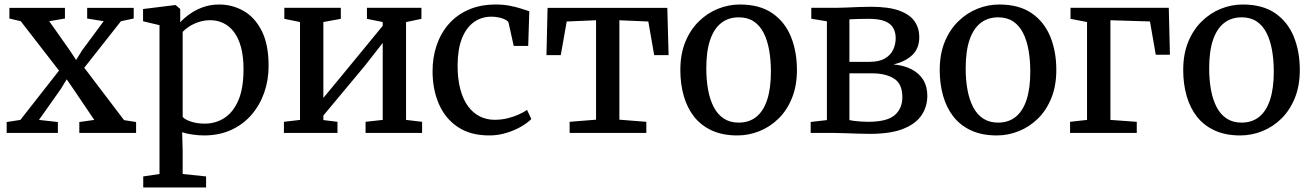

<svg xmlns="http://www.w3.org/2000/svg" viewBox="-20 -590 5814 852"><path d="M70.4 -57.9 241.9 -276.7 72.1 -495.9 21.7 -507.8V-555.1H268.2V-507.8L198.4 -495.9L289.2 -367.2L317.8 -323.8L344.4 -366.6L440 -495.9L366.8 -507.8V-555.1H573.3V-507.8L516.7 -495.9L353.9 -289.4L530.4 -57L583.9 -48.5V0H332V-48.5L398.3 -57.9L306.7 -193.4L276.1 -238.1L249.3 -194.2L152.9 -57.9L236.8 -48.5V0H9.6V-48.5Z M1171.9 -297.4Q1171.9 -234.1 1152.2 -178.3Q1132.6 -122.5 1095.3 -79.8Q1058.1 -37.1 1005.1 -13Q952 11 885.1 11Q860.9 11 833.4 7Q805.8 3.1 788.3 -3.3L790.6 80.6V182.1L894.5 192.9V242H615.6V192.9L687.8 182.1V-478.3L614.8 -495.6V-549.9L757.2 -567.6H759.2L779.7 -550.2V-491.1Q796.1 -509.1 821.4 -527.3Q846.6 -545.6 879.9 -557.8Q913.2 -570 953.4 -570Q1010 -570 1060 -542.1Q1110 -514.1 1140.9 -454.1Q1171.9 -394 1171.9 -297.4ZM913.1 -500.3Q885.3 -500.3 861.3 -492.1Q837.3 -484 819.1 -472Q800.8 -460 790.6 -448.5V-71.7Q797.9 -60.8 825.5 -51.1Q853 -41.4 888.8 -41.4Q936.6 -41.4 975.6 -66.4Q1014.6 -91.4 1037.6 -144.5Q1060.6 -197.7 1060.6 -282.6Q1060.6 -340.3 1049.2 -381.6Q1037.7 -422.9 1017.3 -449.3Q996.8 -475.6 970.1 -487.9Q943.5 -500.3 913.1 -500.3Z M1239.9 0V-49.5L1311.3 -57.9V-492.2L1241.7 -506.4V-555.3H1492.4V-506.4L1414.9 -492.2V-155.6L1487.9 -243.7L1678.3 -475.3V-492.2L1608.3 -506.4V-555.3H1850.1V-506.4L1781.9 -491.9V-57.9L1853.1 -49.5V0H1602.2V-49.5L1678.3 -57.9V-399.5L1599.6 -298.9L1414.9 -77.3V-57.2L1477.5 -49.5V0Z M1899.5 -271.8Q1899.1 -333.6 1917.1 -387.6Q1935.1 -441.5 1970.6 -482.5Q2006.1 -523.5 2058.7 -546.7Q2111.2 -570 2180 -570Q2214 -570 2242.6 -564.4Q2271.1 -558.8 2293 -551.7Q2314.9 -544.7 2328.8 -540L2323.9 -386.2H2259.6L2237.1 -487.6Q2235.5 -495.9 2223.6 -502.3Q2211.7 -508.6 2195 -512.3Q2178.3 -516 2161.6 -516Q2116.4 -516 2082.7 -491.7Q2048.9 -467.4 2030 -419.9Q2011.1 -372.5 2010.6 -302.4Q2010.2 -240.7 2022.5 -194.6Q2034.8 -148.5 2056.9 -118.5Q2079.1 -88.4 2109.3 -73.4Q2139.5 -58.4 2174.7 -58.4Q2205.3 -58.4 2232.5 -65.2Q2259.6 -71.9 2281.7 -81.9Q2303.7 -91.9 2318.8 -102.2L2337.7 -61.8Q2321 -44.7 2292 -27.9Q2263 -11.1 2226.6 -0.1Q2190.2 11 2151.3 11Q2067.3 11 2011.6 -26.4Q1955.8 -63.7 1927.8 -127.9Q1899.9 -192 1899.5 -271.8Z M2507.7 0V-49.5L2625 -58.9V-500.1L2494.8 -494.6L2468.4 -345.4H2404.9L2409.8 -555.1H2941.2L2946.9 -345.4H2883L2856.9 -494.6L2728.5 -500.1V-58.9L2848.1 -49.5V0Z M2999 -279.3Q2999 -349.6 3021 -403.7Q3043.1 -457.8 3080.8 -494.8Q3118.5 -531.8 3165.6 -550.9Q3212.8 -570 3263.2 -570Q3350.9 -570 3406.8 -531.6Q3462.7 -493.2 3489.6 -427.4Q3516.4 -361.7 3516.4 -279.7Q3516.4 -209.2 3494.3 -154.8Q3472.3 -100.5 3434.6 -63.6Q3396.9 -26.7 3349.7 -7.9Q3302.5 11 3252.1 11Q3186.5 11 3138.6 -11.1Q3090.7 -33.1 3059.8 -72.5Q3029 -112 3014 -164.9Q2999 -217.8 2999 -279.3ZM3258.3 -45.9Q3303.6 -45.9 3335.4 -70.9Q3367.2 -96 3384 -146.3Q3400.9 -196.6 3400.9 -272Q3400.9 -323.5 3393.1 -367.5Q3385.3 -411.5 3368.6 -444.2Q3351.9 -476.9 3324.7 -495Q3297.5 -513.1 3258.3 -513.1Q3212.8 -513.1 3180.6 -488.1Q3148.4 -463 3131.3 -413Q3114.2 -362.9 3114.2 -287Q3114.2 -235 3122.3 -191Q3130.4 -147 3147.5 -114.4Q3164.6 -81.8 3192 -63.8Q3219.5 -45.9 3258.3 -45.9Z M3839.5 4Q3816.1 4 3785.9 3Q3755.7 2 3728 1Q3700.4 0 3683.8 0H3577.4V-48.8L3649.4 -57.1V-495.5L3580.1 -506.8V-555.3H3692.4Q3709.4 -555.3 3735.2 -556.5Q3761.1 -557.7 3789.9 -558.8Q3818.7 -560 3843.7 -560Q3924.5 -560 3971.5 -542.5Q4018.6 -524.9 4038.9 -494.7Q4059.3 -464.4 4059.3 -426.1Q4059.3 -374.6 4027.7 -345.2Q3996 -315.8 3944.7 -304.2Q3991.5 -299.8 4025.1 -282.4Q4058.7 -265.1 4076.9 -235.6Q4095 -206.1 4095 -165Q4095 -118 4070 -79.6Q4044.9 -41.3 3988.9 -18.6Q3932.9 4 3839.5 4ZM3832.2 -49.5Q3915.5 -49.5 3949.8 -78.7Q3984.2 -107.9 3984.2 -159Q3984.2 -218.2 3947.1 -241.3Q3910 -264.5 3851.1 -264.5H3749.3V-57.1Q3757.1 -55.2 3770.2 -53.5Q3783.3 -51.9 3799.4 -50.7Q3815.6 -49.5 3832.2 -49.5ZM3749.3 -315.6H3838.3Q3881.2 -315.6 3906.6 -330.5Q3932 -345.3 3943.3 -369.3Q3954.6 -393.3 3954.6 -420.7Q3954.6 -446 3944.1 -465.2Q3933.7 -484.5 3907.7 -495.5Q3881.7 -506.5 3834.5 -506.5Q3812.9 -506.5 3791.1 -505.9Q3769.2 -505.3 3749.3 -504.2Z M4150 -279.3Q4150 -349.6 4172 -403.7Q4194.1 -457.8 4231.8 -494.8Q4269.5 -531.8 4316.6 -550.9Q4363.8 -570 4414.2 -570Q4501.9 -570 4557.8 -531.6Q4613.7 -493.2 4640.6 -427.4Q4667.4 -361.7 4667.4 -279.7Q4667.4 -209.2 4645.3 -154.8Q4623.3 -100.5 4585.6 -63.6Q4547.9 -26.7 4500.7 -7.9Q4453.5 11 4403.1 11Q4337.5 11 4289.6 -11.1Q4241.7 -33.1 4210.8 -72.5Q4180 -112 4165 -164.9Q4150 -217.8 4150 -279.3ZM4409.3 -45.9Q4454.6 -45.9 4486.4 -70.9Q4518.2 -96 4535 -146.3Q4551.9 -196.6 4551.9 -272Q4551.9 -323.5 4544.1 -367.5Q4536.3 -411.5 4519.6 -444.2Q4502.9 -476.9 4475.7 -495Q4448.5 -513.1 4409.3 -513.1Q4363.8 -513.1 4331.6 -488.1Q4299.4 -463 4282.3 -413Q4265.2 -362.9 4265.2 -287Q4265.2 -235 4273.3 -191Q4281.4 -147 4298.5 -114.4Q4315.6 -81.8 4343 -63.8Q4370.5 -45.9 4409.3 -45.9Z M4730.4 -555.3H5166.5L5171.5 -347.1H5108.7L5083 -494.8L4907.5 -500.2V-57.9L5024.4 -49.5V0H4728.4V-49.5L4803.7 -57.9V-492.2L4730.4 -506.5Z M5230.5 -279.3Q5230.5 -349.6 5252.5 -403.7Q5274.6 -457.8 5312.3 -494.8Q5350 -531.8 5397.1 -550.9Q5444.3 -570 5494.7 -570Q5582.4 -570 5638.3 -531.6Q5694.2 -493.2 5721.1 -427.4Q5747.9 -361.7 5747.9 -279.7Q5747.9 -209.2 5725.8 -154.8Q5703.8 -100.5 5666.1 -63.6Q5628.4 -26.7 5581.2 -7.9Q5534 11 5483.6 11Q5418 11 5370.1 -11.1Q5322.2 -33.1 5291.3 -72.5Q5260.5 -112 5245.5 -164.9Q5230.5 -217.8 5230.5 -279.3ZM5489.8 -45.9Q5535.1 -45.9 5566.9 -70.9Q5598.7 -96 5615.5 -146.3Q5632.4 -196.6 5632.4 -272Q5632.4 -323.5 5624.6 -367.5Q5616.8 -411.5 5600.1 -444.2Q5583.4 -476.9 5556.2 -495Q5529 -513.1 5489.8 -513.1Q5444.3 -513.1 5412.1 -488.1Q5379.9 -463 5362.8 -413Q5345.7 -362.9 5345.7 -287Q5345.7 -235 5353.8 -191Q5361.9 -147 5379 -114.4Q5396.1 -81.8 5423.5 -63.8Q5451 -45.9 5489.8 -45.9Z"/></svg>

Font: Merriweather 7pt Light
Style: Regular
Weight: 300
Designer: Eben Sorkin
Foundry: Eben Sorkin
Version: Version 2.200;gftools[0.9.31]